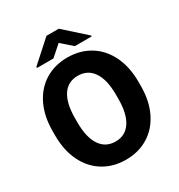

<svg xmlns="http://www.w3.org/2000/svg" viewBox="-209 -1040 1108 1189"><g transform="rotate(-30 345.0 -445.5)"><path d="M38.6 0ZM345.7 9.8Q255.4 9.8 185.8 -32.7Q116.2 -75.2 77.4 -154.3Q38.6 -233.4 38.6 -340.3V-370.1Q38.6 -477.1 77.1 -556.4Q115.7 -635.7 185.1 -678.2Q254.4 -720.7 344.7 -720.7Q434.6 -720.7 504.4 -678.2Q574.2 -635.7 613 -556.4Q651.9 -477.1 651.9 -370.1V-340.3Q651.9 -233.4 613 -154.3Q574.2 -75.2 504.9 -32.7Q435.5 9.8 345.7 9.8ZM344.7 -590.3Q273.4 -590.3 236.1 -534.2Q198.7 -478 198.7 -371.1V-340.3Q198.7 -233.9 236.8 -177Q274.9 -120.1 345.7 -120.1Q415.5 -120.1 453.4 -177.2Q491.2 -234.4 491.2 -340.3V-371.1Q491.2 -477.5 453.1 -533.9Q415 -590.3 344.7 -590.3ZM541.5 -758.3H420.9L344.2 -825.7L268.1 -758.3H150.4V-766.1L300.8 -901.4H388.7L541.5 -764.6Z"/></g></svg>

Font: Heebo ExtraBold
Style: Regular
Weight: 800
Designer: Oded Ezer
Foundry: Meir Sadan
Version: Version 2.001; ttfautohint (v1.5.14-ce02) -l 8 -r 50 -G 200 